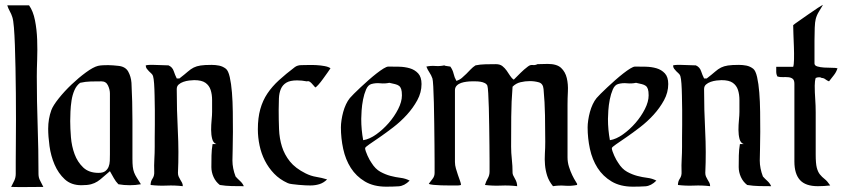

<svg xmlns="http://www.w3.org/2000/svg" viewBox="-20 -766 3489 793"><path d="M100 -744Q117 -720 124.5 -682Q132 -644 133.5 -602Q135 -560 133.5 -519.5Q132 -479 132 -450Q132 -348 135.5 -248Q139 -148 139 -47Q139 -32 146 -19.5Q153 -7 159 6Q126 6 92.5 6.5Q59 7 26 6Q33 -7 39 -20Q45 -33 45 -48Q45 -64 45 -98Q45 -132 45.5 -176.5Q46 -221 46 -273.5Q46 -326 45.5 -380Q45 -434 44 -485.5Q43 -537 41.5 -579.5Q40 -622 37.5 -652.5Q35 -683 31 -695Q27 -708 20.5 -719.5Q14 -731 10 -744Z M427 -497Q438 -497 448 -496Q458 -495 469 -494Q498 -491 509.5 -470.5Q521 -450 523 -424Q527 -346 527 -267.5Q527 -189 527 -111Q527 -90 528.5 -77Q530 -64 534 -53.5Q538 -43 545 -32Q552 -21 562 -5Q551 -3 539 -2Q527 -1 516 -1Q504 -1 492 -2Q480 -3 469 -5Q458 -16 450 -30.5Q442 -45 434 -59Q417 -45 405.5 -34.5Q394 -24 382.5 -16.5Q371 -9 356 -5Q341 -1 316 -1Q274 -1 247.5 -25.5Q221 -50 205.5 -86Q190 -122 184.5 -162.5Q179 -203 179 -234Q179 -275 192 -311Q199 -330 222.5 -359.5Q246 -389 275.5 -417Q305 -445 335 -467Q365 -489 385 -494Q394 -496 405.5 -496.5Q417 -497 427 -497ZM311 -424Q296 -413 287.5 -393.5Q279 -374 275.5 -351Q272 -328 271 -305Q270 -282 270 -266Q270 -236 273 -199Q276 -162 288 -129.5Q300 -97 323.5 -74.5Q347 -52 387 -52Q405 -52 414.5 -59Q424 -66 428.5 -77Q433 -88 433.5 -101.5Q434 -115 434 -129V-380Q434 -396 426 -413Q418 -430 399 -430Q377 -430 355 -429.5Q333 -429 311 -424Z M582 -496Q590 -498 598.5 -498Q607 -498 615 -498Q631 -498 646 -497Q661 -496 676 -496Q692 -489 697.5 -472.5Q703 -456 710 -442H721Q743 -459 755.5 -470Q768 -481 780 -487Q792 -493 808.5 -495.5Q825 -498 854 -498Q870 -498 885 -495Q900 -492 913 -482Q923 -474 929 -447.5Q935 -421 938 -384Q941 -347 941.5 -304Q942 -261 942 -221.5Q942 -182 941 -150Q940 -118 940 -103Q940 -71 953 -37Q961 -28 971.5 -18.5Q982 -9 987 3Q962 3 937.5 2.5Q913 2 888 -2Q871 -15 862 -35Q853 -55 853 -76Q853 -100 853.5 -124Q854 -148 858 -171H874Q861 -175 856.5 -192Q852 -209 852 -229.5Q852 -250 854 -270.5Q856 -291 856 -304Q856 -329 856 -352.5Q856 -376 850 -394.5Q844 -413 828.5 -424Q813 -435 782 -435Q774 -435 761.5 -433.5Q749 -432 737.5 -428Q726 -424 718 -417Q710 -410 710 -398Q710 -312 714.5 -225Q719 -138 715 -52Q715 -43 718 -36.5Q721 -30 724.5 -24Q728 -18 731.5 -12Q735 -6 735 3Q702 -1 668.5 0.5Q635 2 602 -2Q602 -17 610 -28.5Q618 -40 617 -57Q616 -83 617.5 -108.5Q619 -134 619 -160Q619 -173 619 -197.5Q619 -222 619.5 -251Q620 -280 619.5 -311.5Q619 -343 618.5 -371Q618 -399 616.5 -420.5Q615 -442 612 -452Q610 -458 605 -462.5Q600 -467 595 -472Q590 -477 586 -482.5Q582 -488 582 -496Z M1225 -497Q1236 -497 1253 -497.5Q1270 -498 1287.5 -497Q1305 -496 1321 -493Q1337 -490 1345 -484Q1342 -479 1333 -466.5Q1324 -454 1314 -440Q1304 -426 1294.5 -415.5Q1285 -405 1282 -405Q1279 -408 1275 -413Q1271 -418 1266.5 -422.5Q1262 -427 1257.5 -429.5Q1253 -432 1247 -430Q1237 -432 1227 -433Q1217 -434 1207 -434Q1178 -434 1162.5 -424.5Q1147 -415 1140 -398.5Q1133 -382 1132 -360Q1131 -338 1131 -312Q1131 -271 1132.5 -232.5Q1134 -194 1144.5 -160.5Q1155 -127 1177.5 -99Q1200 -71 1242 -50Q1264 -39 1286 -35.5Q1308 -32 1331 -25Q1317 -11 1299.5 -5.5Q1282 0 1262 0Q1255 0 1241.5 -0.5Q1228 -1 1213.5 -2.5Q1199 -4 1186.5 -5.5Q1174 -7 1168 -10Q1135 -25 1112 -49Q1089 -73 1074 -102.5Q1059 -132 1052 -165.5Q1045 -199 1045 -232Q1045 -279 1055 -315Q1065 -351 1084.5 -380Q1104 -409 1132.5 -435Q1161 -461 1198 -489Q1209 -497 1225 -497Z M1584 -491Q1604 -491 1628 -490.5Q1652 -490 1672.5 -484Q1693 -478 1707 -463Q1721 -448 1721 -419Q1721 -384 1703.5 -352Q1686 -320 1660.5 -292Q1635 -264 1604.5 -240.5Q1574 -217 1548.5 -199.5Q1523 -182 1505.5 -170Q1488 -158 1488 -154Q1488 -149 1491 -140.5Q1494 -132 1498 -123Q1502 -114 1506.5 -106Q1511 -98 1514 -94Q1530 -68 1551 -56.5Q1572 -45 1593 -39.5Q1614 -34 1634.5 -31.5Q1655 -29 1672 -20Q1650 2 1626.5 3.5Q1603 5 1575 5Q1523 5 1487 -16.5Q1451 -38 1429 -72.5Q1407 -107 1397.5 -151Q1388 -195 1388 -240Q1388 -253 1390.5 -270Q1393 -287 1397.5 -303.5Q1402 -320 1409 -335Q1416 -350 1425 -361Q1430 -367 1442 -379Q1454 -391 1469.5 -405.5Q1485 -420 1502 -435Q1519 -450 1535 -462.5Q1551 -475 1564 -483Q1577 -491 1584 -491ZM1472 -275Q1472 -252 1474 -230.5Q1476 -209 1480 -187Q1506 -191 1534 -211Q1562 -231 1585.5 -258Q1609 -285 1624.5 -315.5Q1640 -346 1640 -372Q1640 -389 1637 -398Q1634 -407 1628 -411.5Q1622 -416 1612 -418.5Q1602 -421 1588 -424Q1570 -420 1551 -422Q1532 -424 1514 -419Q1500 -415 1492 -396.5Q1484 -378 1479.5 -355Q1475 -332 1473.5 -309.5Q1472 -287 1472 -275Z M2242 -502Q2280 -502 2297.5 -485.5Q2315 -469 2321 -443.5Q2327 -418 2325.5 -388.5Q2324 -359 2324 -333V-116Q2324 -96 2330 -77Q2336 -58 2343.5 -42.5Q2351 -27 2357.5 -17Q2364 -7 2364 -6L2363 -2Q2338 3 2313.5 1Q2289 -1 2264 3Q2247 -18 2240 -40Q2233 -62 2231 -85Q2229 -108 2230.5 -131.5Q2232 -155 2232 -180Q2232 -234 2231 -289Q2230 -344 2225 -398Q2223 -421 2205.5 -426Q2188 -431 2168 -431Q2149 -431 2130 -426.5Q2111 -422 2097 -408Q2092 -347 2091.5 -284Q2091 -221 2091 -160Q2091 -135 2094 -108Q2097 -81 2097 -52Q2097 -44 2106.5 -28.5Q2116 -13 2116 3Q2083 -1 2049.5 0.5Q2016 2 1983 -2Q1987 -16 1994.5 -29Q2002 -42 2002 -57Q2002 -69 2002 -98.5Q2002 -128 2001.5 -165.5Q2001 -203 2000.5 -244Q2000 -285 1999 -320.5Q1998 -356 1996.5 -381Q1995 -406 1993 -412Q1990 -419 1982 -423Q1974 -427 1964 -428.5Q1954 -430 1944 -430Q1934 -430 1928 -430Q1919 -430 1907 -428.5Q1895 -427 1884.5 -423.5Q1874 -420 1866.5 -412.5Q1859 -405 1859 -393V-97Q1859 -84 1863 -70Q1867 -56 1871.5 -43Q1876 -30 1880 -19Q1884 -8 1884 -2Q1877 0 1871 0Q1865 0 1858 0Q1851 0 1835 0Q1819 0 1802 -0.5Q1785 -1 1770 -2.5Q1755 -4 1751 -7Q1759 -18 1767 -28Q1775 -38 1775 -52Q1775 -64 1775 -95.5Q1775 -127 1774.5 -168.5Q1774 -210 1773.5 -256Q1773 -302 1772 -341.5Q1771 -381 1769.5 -408.5Q1768 -436 1766 -442Q1761 -456 1753.5 -467Q1746 -478 1741 -491Q1759 -495 1778 -493.5Q1797 -492 1815 -496Q1817 -494 1826.5 -493Q1836 -492 1840 -491Q1850 -477 1853.5 -461.5Q1857 -446 1865 -432Q1878 -436 1887.5 -444Q1897 -452 1906 -461Q1915 -470 1924 -479.5Q1933 -489 1944 -496Q1962 -500 1985.5 -500.5Q2009 -501 2028 -501Q2045 -501 2055 -493Q2065 -485 2072.5 -474.5Q2080 -464 2086.5 -453.5Q2093 -443 2102 -437Q2116 -451 2130 -465Q2144 -479 2160 -491Q2170 -499 2180 -497.5Q2190 -496 2200 -501Z M2603 -491Q2623 -491 2647 -490.5Q2671 -490 2691.5 -484Q2712 -478 2726 -463Q2740 -448 2740 -419Q2740 -384 2722.5 -352Q2705 -320 2679.5 -292Q2654 -264 2623.5 -240.5Q2593 -217 2567.5 -199.5Q2542 -182 2524.5 -170Q2507 -158 2507 -154Q2507 -149 2510 -140.5Q2513 -132 2517 -123Q2521 -114 2525.5 -106Q2530 -98 2533 -94Q2549 -68 2570 -56.5Q2591 -45 2612 -39.5Q2633 -34 2653.5 -31.5Q2674 -29 2691 -20Q2669 2 2645.5 3.5Q2622 5 2594 5Q2542 5 2506 -16.5Q2470 -38 2448 -72.5Q2426 -107 2416.5 -151Q2407 -195 2407 -240Q2407 -253 2409.5 -270Q2412 -287 2416.5 -303.5Q2421 -320 2428 -335Q2435 -350 2444 -361Q2449 -367 2461 -379Q2473 -391 2488.5 -405.5Q2504 -420 2521 -435Q2538 -450 2554 -462.5Q2570 -475 2583 -483Q2596 -491 2603 -491ZM2491 -275Q2491 -252 2493 -230.5Q2495 -209 2499 -187Q2525 -191 2553 -211Q2581 -231 2604.5 -258Q2628 -285 2643.5 -315.5Q2659 -346 2659 -372Q2659 -389 2656 -398Q2653 -407 2647 -411.5Q2641 -416 2631 -418.5Q2621 -421 2607 -424Q2589 -420 2570 -422Q2551 -424 2533 -419Q2519 -415 2511 -396.5Q2503 -378 2498.5 -355Q2494 -332 2492.5 -309.5Q2491 -287 2491 -275Z M2760 -496Q2768 -498 2776.5 -498Q2785 -498 2793 -498Q2809 -498 2824 -497Q2839 -496 2854 -496Q2870 -489 2875.5 -472.5Q2881 -456 2888 -442H2899Q2921 -459 2933.5 -470Q2946 -481 2958 -487Q2970 -493 2986.5 -495.5Q3003 -498 3032 -498Q3048 -498 3063 -495Q3078 -492 3091 -482Q3101 -474 3107 -447.5Q3113 -421 3116 -384Q3119 -347 3119.5 -304Q3120 -261 3120 -221.5Q3120 -182 3119 -150Q3118 -118 3118 -103Q3118 -71 3131 -37Q3139 -28 3149.5 -18.5Q3160 -9 3165 3Q3140 3 3115.5 2.5Q3091 2 3066 -2Q3049 -15 3040 -35Q3031 -55 3031 -76Q3031 -100 3031.5 -124Q3032 -148 3036 -171H3052Q3039 -175 3034.5 -192Q3030 -209 3030 -229.5Q3030 -250 3032 -270.5Q3034 -291 3034 -304Q3034 -329 3034 -352.5Q3034 -376 3028 -394.5Q3022 -413 3006.5 -424Q2991 -435 2960 -435Q2952 -435 2939.5 -433.5Q2927 -432 2915.5 -428Q2904 -424 2896 -417Q2888 -410 2888 -398Q2888 -312 2892.5 -225Q2897 -138 2893 -52Q2893 -43 2896 -36.5Q2899 -30 2902.5 -24Q2906 -18 2909.5 -12Q2913 -6 2913 3Q2880 -1 2846.5 0.5Q2813 2 2780 -2Q2780 -17 2788 -28.5Q2796 -40 2795 -57Q2794 -83 2795.5 -108.5Q2797 -134 2797 -160Q2797 -173 2797 -197.5Q2797 -222 2797.5 -251Q2798 -280 2797.5 -311.5Q2797 -343 2796.5 -371Q2796 -399 2794.5 -420.5Q2793 -442 2790 -452Q2788 -458 2783 -462.5Q2778 -467 2773 -472Q2768 -477 2764 -482.5Q2760 -488 2760 -496Z M3379 -746Q3371 -732 3362 -717.5Q3353 -703 3349 -687Q3346 -676 3345 -651Q3344 -626 3344 -598Q3344 -570 3344 -543.5Q3344 -517 3344 -504Q3344 -495 3356 -491.5Q3368 -488 3384 -487Q3400 -486 3416 -486Q3432 -486 3439 -484Q3434 -468 3424 -455.5Q3414 -443 3404 -430Q3396 -433 3389 -438.5Q3382 -444 3374 -444Q3369 -447 3364 -447Q3356 -447 3349 -444Q3345 -431 3345 -412Q3345 -385 3347 -357.5Q3349 -330 3349 -302V-128Q3349 -91 3353.5 -73.5Q3358 -56 3366.5 -45.5Q3375 -35 3386 -26.5Q3397 -18 3409 0Q3383 3 3358 3Q3307 3 3284 -22.5Q3261 -48 3261 -99V-420Q3261 -435 3254 -440.5Q3247 -446 3236.5 -447Q3226 -448 3213.5 -447.5Q3201 -447 3191 -450Q3186 -459 3186 -469.5Q3186 -480 3186 -490H3256Q3259 -498 3259.5 -521.5Q3260 -545 3259 -572Q3258 -599 3257 -624.5Q3256 -650 3256 -662Q3260 -666 3279 -679Q3298 -692 3319 -707Q3340 -722 3358 -733.5Q3376 -745 3379 -746Z"/></svg>

Font: Augsburger Schrift CAT
Style: Regular
Weight: 400
Designer: Peter Wiegel nach Roos&Junge Offenbach
Foundry: CAT-Fonts, Peter Wiegel
Version: Version 1.000